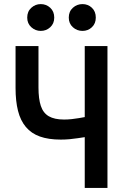

<svg xmlns="http://www.w3.org/2000/svg" viewBox="-20 -918 600 938"><path d="M394 0V-248Q380 -246 361 -243Q342 -240 320.5 -238Q299 -236 277 -236Q217 -236 175 -251Q133 -266 106.5 -297.5Q80 -329 68 -376.5Q56 -424 56 -488V-693H168V-491Q168 -435 179.5 -400.5Q191 -366 218.5 -350Q246 -334 293 -334Q311 -334 330 -336Q349 -338 366 -341Q383 -344 394 -346V-693H505V0ZM383 -767Q356 -767 336 -785Q316 -803 316 -832Q316 -862 336 -880Q356 -898 383 -898Q410 -898 429 -880Q448 -862 448 -832Q448 -803 429 -785Q410 -767 383 -767ZM179 -767Q153 -767 133 -785Q113 -803 113 -832Q113 -862 133 -880Q153 -898 179 -898Q206 -898 225.5 -880Q245 -862 245 -832Q245 -803 225.5 -785Q206 -767 179 -767Z"/></svg>

Font: Ubuntu Sans Mono Medium
Style: Regular
Weight: 500
Monospace: yes
Designer: Dalton Maag Ltd
Foundry: Dalton Maag Ltd
Version: Version 1.006